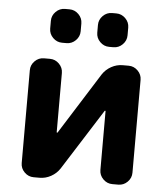

<svg xmlns="http://www.w3.org/2000/svg" viewBox="-53 -818 728 845"><g transform="rotate(5 311.0 -396.0)"><path d="M200.2 -621.1Q176.8 -621.1 159.7 -638.2Q142.6 -655.3 142.6 -678.7V-712.9Q142.6 -736.3 159.7 -753.4Q176.8 -770.5 200.2 -770.5H219.7Q243.2 -770.5 260.3 -753.4Q277.3 -736.3 277.3 -712.9V-678.7Q277.3 -655.3 260.3 -638.2Q243.2 -621.1 219.7 -621.1ZM408.2 -621.1Q384.8 -621.1 367.7 -638.2Q350.6 -655.3 350.6 -678.7V-712.9Q350.6 -736.3 367.7 -753.4Q384.8 -770.5 408.2 -770.5H426.8Q450.2 -770.5 467.3 -753.4Q484.4 -736.3 484.4 -712.9V-678.7Q484.4 -655.3 467.3 -638.2Q450.2 -621.1 426.8 -621.1ZM417 -337.9Q417 -338.9 415.5 -339.4Q414.1 -339.8 413.1 -338.9L242.2 -69.3Q227.5 -46.9 203.6 -33.7Q179.7 -20.5 153.3 -20.5H127Q103.5 -20.5 86.4 -37.6Q69.3 -54.7 69.3 -78.1V-488.3Q69.3 -511.7 86.4 -528.8Q103.5 -545.9 127 -545.9H153.3Q176.8 -545.9 193.8 -528.8Q210.9 -511.7 210.9 -488.3V-226.6Q210.9 -225.6 212.4 -225.1Q213.9 -224.6 214.8 -225.6L385.7 -497.1Q400.4 -519.5 424.3 -532.7Q448.2 -545.9 474.6 -545.9H501Q524.4 -545.9 541.5 -528.8Q558.6 -511.7 558.6 -488.3V-78.1Q558.6 -54.7 541.5 -37.6Q524.4 -20.5 501 -20.5H474.6Q451.2 -20.5 434.1 -37.6Q417 -54.7 417 -78.1Z"/></g></svg>

Font: Gen Jyuu Gothic P Bold
Style: Bold
Weight: 700
Designer: [Source Han Sans]
Ryoko NISHIZUKA  (kana & ideographs); Paul D. Hunt (Latin, Greek & Cyrillic); Wenlong ZHANG  (bopomofo
Version: Version 1.002.20150607